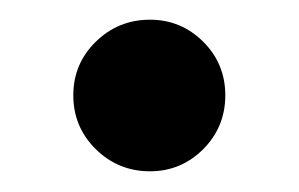

<svg xmlns="http://www.w3.org/2000/svg" viewBox="-20 -162 299 192"><path d="M130 9.3Q98.3 9.3 75.8 -12.8Q53.3 -35 53.3 -66.7Q53.3 -98.3 75.8 -120.3Q98.3 -142.3 130 -142.3Q161 -142.3 183.2 -120.3Q205.3 -98.3 205.3 -66.7Q205.3 -35 183.2 -12.8Q161 9.3 130 9.3Z"/></svg>

Font: Fustat
Style: Regular
Weight: 400
Designer: Mohamed Gaber, Khaled Hosny, Laura Garcia Mut
Foundry: Kief Type Foundry, Alif Type Foundry, Hard Type Foundry
Version: Version 1.007